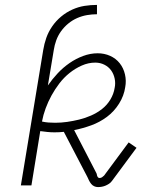

<svg xmlns="http://www.w3.org/2000/svg" viewBox="-20 -755 640 782"><path d="M379 7Q371 7 363.5 3.5Q356 0 351 -6.5Q346 -13 342.5 -20Q339 -27 336 -34L240 -218Q231 -217 221.5 -216.5Q212 -216 202 -216Q187 -216 173 -217.5Q159 -219 144 -221L108 0H65L156 -551Q160 -576 168.5 -600.5Q177 -625 192.5 -647.5Q208 -670 229 -687.5Q250 -705 274.5 -716Q299 -727 324 -731Q349 -735 375 -735V-697Q355 -697 334.5 -693.5Q314 -690 294.5 -681.5Q275 -673 258 -659Q241 -645 228.5 -627.5Q216 -610 209 -590.5Q202 -571 199 -551L175 -407Q193 -433 215 -456.5Q237 -480 263 -498Q289 -516 318.5 -527Q348 -538 378 -538Q405 -538 428.5 -527.5Q452 -517 467.5 -497.5Q483 -478 489 -452Q495 -426 490 -400Q485 -365 465 -333Q445 -301 415.5 -279Q386 -257 351.5 -244.5Q317 -232 282 -225L372 -51Q373 -49 374 -46.5Q375 -44 375 -41Q376 -37 378.5 -33.5Q381 -30 385 -30Q391 -30 395.5 -33Q400 -36 404 -40L504 -175L536 -153L436 -18Q431 -11 424 -6.5Q417 -2 410 1Q403 4 395 5.5Q387 7 379 7ZM205 -255Q229 -255 253.5 -258.5Q278 -262 302.5 -268Q327 -274 351 -284.5Q375 -295 395.5 -311Q416 -327 429.5 -349.5Q443 -372 447 -397Q451 -416 447 -435Q443 -454 432.5 -468.5Q422 -483 405 -491.5Q388 -500 368 -500Q340 -500 313 -488Q286 -476 263 -457.5Q240 -439 222 -415.5Q204 -392 190 -366.5Q176 -341 166 -314Q156 -287 151 -260Q164 -257 177.5 -256Q191 -255 205 -255Z"/></svg>

Font: Iosevka Slab XLtEx
Style: Italic
Weight: 200
Width: 7
Italic angle: -9°
Monospace: yes
Designer: Belleve Invis
Foundry: Belleve Invis
Version: Version 11.1.0; ttfautohint (v1.8.3)